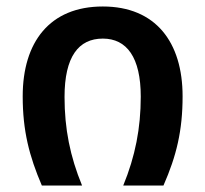

<svg xmlns="http://www.w3.org/2000/svg" viewBox="-20 -572 633 592"><path d="M109 0H233C196 -90 179 -175 179 -273C179 -397 222 -453 297 -453C371 -453 414 -395 414 -274C414 -177 397 -90 360 0H484C524 -91 543 -169 543 -275C543 -442 460 -552 297 -552C133 -552 50 -442 50 -275C50 -169 70 -91 109 0Z"/></svg>

Font: Noto Sans Georgian SemiBold
Style: Regular
Weight: 600
Designer: Monotype Design Team, Akaki Razmadze
Foundry: Google LLC
Version: Version 2.005